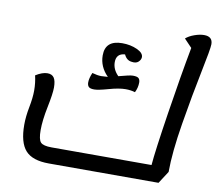

<svg xmlns="http://www.w3.org/2000/svg" viewBox="-85 -876 1133 1001"><g transform="rotate(10 481.0 -375.0)"><path d="M235 25Q148 25 111 -16.5Q74 -58 74 -152Q74 -195 84 -246.5Q94 -298 94 -336Q94 -377 85 -415Q120 -437 147 -437Q171 -437 182 -421Q193 -405 193 -369Q193 -337 178 -264Q163 -191 163 -139Q163 -89 177 -74.5Q191 -60 235 -60H764Q770 -135 802 -342Q834 -549 862 -697L821 -740Q838 -755 866 -765Q894 -775 917 -775Q962 -775 962 -734Q962 -710 936 -584Q910 -458 884 -300.5Q858 -143 858 -40L816 25ZM401 -396Q379 -396 371.5 -404Q364 -412 364 -427Q364 -449 377 -479Q405 -471 425 -471Q436 -471 460 -473Q414 -519 414 -579Q414 -659 504 -659Q548 -659 583 -643Q618 -627 617 -604Q616 -590 603.5 -579Q591 -568 568 -572Q541 -575 528 -604Q482 -601 482 -555Q482 -517 513 -486Q571 -502 588 -502Q611 -502 618.5 -494.5Q626 -487 626 -472Q626 -445 613 -419Q590 -426 563 -426Q528 -426 475 -411Q422 -396 401 -396Z"/></g></svg>

Font: Lemonada Light
Style: Regular
Weight: 300
Designer: Mohamed Gaber (Arabic), Eduardo Tunni (Latin)
Foundry: Kief Type Foundry
Version: Version 4.004